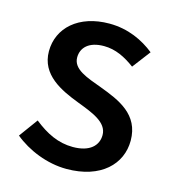

<svg xmlns="http://www.w3.org/2000/svg" viewBox="-91 -641 662 731"><g transform="rotate(15 240.0 -275.5)"><path d="M236 13C372 13 445 -62 445 -154C445 -258 360 -292 283 -321C223 -343 166 -361 166 -408C166 -446 194 -476 254 -476C300 -476 339 -456 377 -428L431 -499C386 -535 326 -564 252 -564C131 -564 56 -495 56 -403C56 -310 141 -271 214 -243C274 -220 336 -198 336 -147C336 -106 305 -74 238 -74C180 -74 132 -98 83 -137L29 -63C82 -19 160 13 236 13Z"/></g></svg>

Font: Kinto Sans Med
Style: Regular
Weight: 500
Designer: Authors: Ryoko NISHIZUKA  (kana & ideographs); Paul D. Hunt (Latin, Greek & Cyrillic); Wenlong ZHANG  (bopomofo); Sandol
Foundry: Adobe Systems Incorporated, ookami Inc.
Version: Version 0.001